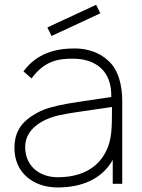

<svg xmlns="http://www.w3.org/2000/svg" viewBox="-20 -785 605 820"><path d="M200 -631.2 182.3 -667.7 390.6 -764.6 408.3 -728.1ZM502.1 0V-352.1C502.1 -415.6 488.5 -487.5 438.5 -529.2C404.2 -560.4 353.1 -578.1 300 -578.1C215.6 -578.1 137.5 -557.3 80.2 -480.2L114.6 -450C170.8 -526 229.2 -534.4 291.7 -534.4C383.3 -534.4 458.3 -486.5 455.2 -370.8C313.5 -347.9 208.3 -340.6 140.6 -304.2C70.8 -266.7 41.7 -221.9 41.7 -152.1C41.7 -47.9 121.9 15.6 226 15.6C327.1 15.6 414.6 -18.8 461.5 -102.1V0ZM433.3 -139.6C395.8 -63.5 321.9 -28.1 227.1 -28.1C145.8 -28.1 87.5 -78.1 87.5 -157.3C87.5 -229.2 153.1 -276 237.5 -293.8C263.5 -300 335.4 -310.4 458.3 -328.1C458.3 -234.4 457.3 -188.5 433.3 -139.6Z"/></svg>

Font: Manrope Thin
Style: Regular
Weight: 100
Width: 4
Designer: Michael Sharanda
Foundry: Michael Sharanda
Version: Version 2.000;PS 002.000;hotconv 1.0.88;makeotf.lib2.5.64775